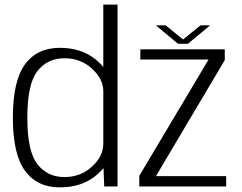

<svg xmlns="http://www.w3.org/2000/svg" viewBox="-20 -805 1046 829"><path d="M430 0H487.5V-785H426V-103ZM238.5 4Q330 4 391 -44.5Q452 -93 452 -141.5L426 -184Q426 -130.5 377 -85.5Q328 -40.5 258 -40.5Q185 -40.5 141.5 -96Q98 -151.5 98 -297Q98 -442.5 141.5 -498Q185 -553.5 258 -553.5Q328 -553.5 377 -508.8Q426 -464 426 -411L452 -452.5Q452 -501 391 -549.8Q330 -598.5 238.5 -598.5Q140 -598.5 87.8 -527Q35.5 -455.5 35.5 -297Q35.5 -139.5 87.8 -67.8Q140 4 238.5 4ZM581.5 0H956.5V-44.5H654.5V-46.5L950.5 -545.5V-592H586V-548H880V-547L581.5 -46ZM748.5 -616H791.5L887 -695.5H845.5L770.5 -634.5L695.5 -695.5H653Z"/></svg>

Font: Anybody Thin Light
Style: Regular
Weight: 300
Version: Version 1.113;gftools[0.9.25]